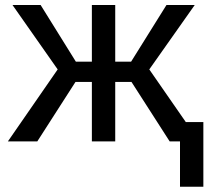

<svg xmlns="http://www.w3.org/2000/svg" viewBox="-20 -548 808 744"><path d="M768 175.5H677.5V0H637.5L489.5 -230.5H426.5V0H336V-230.5H272.5L124.5 0H10.5L203.5 -279L28.5 -528.5H137.5L274 -309H336V-528.5H426.5V-309H488L625 -528.5H734.5L558.5 -279L700 -75H768Z"/></svg>

Font: Roberto Sans
Style: Regular
Weight: 400
Designer: Google (font) & Cristiano Sobral (main changes)
Version: Version 1.500; ttfautohint (v1.8.4.7-5d5b-dirty)